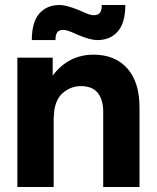

<svg xmlns="http://www.w3.org/2000/svg" viewBox="-20 -752 631 772"><path d="M395 -303.2Q395 -350.1 373.5 -377.9Q352.1 -405.8 304.2 -405.8Q284.7 -405.8 266.4 -398.7Q248 -391.6 231.9 -377.7Q215.8 -363.8 206.3 -339.4Q196.8 -314.9 196.8 -283.2H195.8V0H49.8V-520H191.9V-448.2Q255.4 -532.2 356 -532.2Q442.4 -532.2 491.7 -477.1Q541 -421.9 541 -319.8V0H395ZM107.9 -590.8Q107.9 -662.6 137.9 -697.3Q168 -731.9 220.2 -731.9Q246.1 -731.9 295.9 -711.9Q298.3 -710.9 313.5 -704.1Q328.6 -697.3 338.6 -694.1Q348.6 -690.9 356.9 -690.9Q374 -690.9 381.6 -700.2Q389.2 -709.5 389.2 -731.9H483.9Q483.9 -660.2 453.6 -625.5Q423.3 -590.8 371.1 -590.8Q343.8 -590.8 295.9 -610.8Q294.9 -611.3 278.6 -618.4Q262.2 -625.5 252.2 -628.7Q242.2 -631.8 233.9 -631.8Q217.8 -631.8 210.4 -622.3Q203.1 -612.8 203.1 -590.8Z"/></svg>

Font: Aspekta 400
Style: Bold
Weight: 700
Designer: Ivo Dolenc
Version: Version 2.000